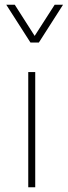

<svg xmlns="http://www.w3.org/2000/svg" viewBox="-20 -786 285 806"><path d="M6.3 -766.1 107.9 -607.4H143.1L244.6 -766.1H209.5L125.5 -635.3L42 -766.1ZM98.6 -483.4V0H127.9V-483.4Z"/></svg>

Font: Estedad-FD-VF Thin
Style: Regular
Weight: 100
Designer: Amin Abedi
Version: Version 5.0